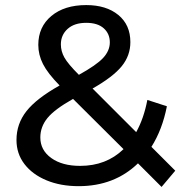

<svg xmlns="http://www.w3.org/2000/svg" viewBox="-20 -726 726 757"><path d="M617 11 524 -82Q431 8 290 8Q219 8 163.5 -15Q108 -38 76.5 -79Q45 -120 45 -174Q45 -238 84.5 -288Q124 -338 215 -389Q168 -437 149.5 -473.5Q131 -510 131 -549Q131 -620 182.5 -663Q234 -706 320 -706Q399 -706 446.5 -667Q494 -628 494 -560Q494 -507 460 -465Q426 -423 345 -377L517 -205Q547 -259 561 -332L638 -307Q620 -215 577 -147L671 -53ZM467 -138 268 -336Q195 -295 167 -260.5Q139 -226 139 -184Q139 -134 182 -103Q225 -72 296 -72Q399 -72 467 -138ZM291 -431Q360 -469 386.5 -497.5Q413 -526 413 -559Q413 -593 389 -614.5Q365 -636 320 -636Q273 -636 246.5 -612Q220 -588 220 -551Q220 -524 234 -499Q248 -474 291 -431Z"/></svg>

Font: Montserrat Medium
Style: Regular
Weight: 500
Designer: Julieta Ulanovsky
Foundry: Julieta Ulanovsky
Version: Version 9.000; ttfautohint (v1.8.4.7-5d5b)